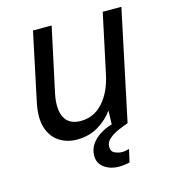

<svg xmlns="http://www.w3.org/2000/svg" viewBox="-102 -579 745 835"><g transform="rotate(-15 270.5 -161.5)"><path d="M186 12Q142 12 107.5 -10Q73 -32 58.5 -76.5Q44 -121 58 -189L123 -496H207L144 -203Q131 -136 151 -99Q171 -62 223 -62Q282 -62 323 -107.5Q364 -153 380 -229L437 -496H521L416 0Q395 7 371 17.5Q347 28 329.5 43Q312 58 312 79Q312 100 328.5 107.5Q345 115 361 115Q369 115 377 113.5Q385 112 393 110L380 167Q368 170 355 171.5Q342 173 331 173Q307 173 286 164.5Q265 156 252 140Q239 124 239 100Q239 72 253.5 50Q268 28 292.5 12Q317 -4 348 -13L350 -75Q325 -39 283 -13.5Q241 12 186 12Z"/></g></svg>

Font: Atkinson Hyperlegible Next
Style: Italic
Weight: 400
Italic angle: -12°
Designer: Elliott Scott, Megan Eiswerth, Linus Boman, Theodore Petrosky, Letters from Sweden
Foundry: Applied Design Works, Letters from Sweden
Version: Version 2.001